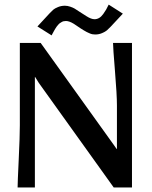

<svg xmlns="http://www.w3.org/2000/svg" viewBox="-20 -821 665 841"><path d="M144 -705.1 196.8 -762.2Q206.5 -772.5 213.1 -778.3Q219.7 -784.2 233.9 -790Q248 -795.9 264.2 -795.9Q275.9 -795.9 287.8 -791.7Q299.8 -787.6 306.9 -783.4Q314 -779.3 329.1 -769L358.9 -750Q379.4 -736.8 394 -736.8Q404.8 -736.8 414.3 -742.4Q423.8 -748 432.1 -759.5Q440.4 -771 444.8 -778.8Q449.2 -786.6 456.1 -800.8L518.1 -761.2L464.8 -704.1Q455.1 -693.8 448.2 -688Q441.4 -682.1 427.2 -676Q413.1 -669.9 397 -669.9Q390.1 -669.9 384 -671.1Q377.9 -672.4 370.6 -675.8Q363.3 -679.2 359.6 -680.9Q356 -682.6 345.9 -688.7Q335.9 -694.8 333 -696.8L303.2 -716.8Q283.2 -729 269 -729Q263.7 -729 259 -728Q254.4 -727.1 250 -724.4Q245.6 -721.7 242.2 -719.5Q238.8 -717.3 234.6 -712.2Q230.5 -707 228.3 -704.6Q226.1 -702.1 222.2 -695.3Q218.3 -688.5 216.8 -686Q215.3 -683.6 211.2 -675.8Q207 -668 206.1 -666ZM66.9 -632.8H158.2L480 -184.1L491.2 -168H492.2V-358.9Q492.2 -405.8 483.6 -509.5Q475.1 -613.3 475.1 -632.8H558.1V0H478L149.9 -458L133.8 -483.9H132.8V-273.9V0H57.1Q57.1 -19.5 62 -122.1Q66.9 -224.6 66.9 -272Z"/></svg>

Font: Resagokr
Style: Bold
Weight: 600
Designer: gluk
Foundry: gluk
Version: Version 0.95